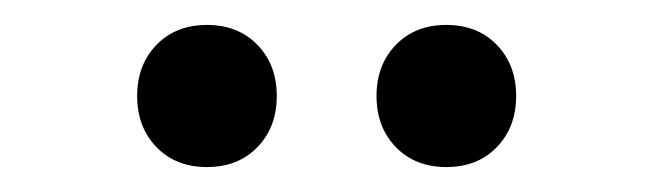

<svg xmlns="http://www.w3.org/2000/svg" viewBox="-20 -781 524 154"><path d="M90 -704Q90 -729 105.5 -745Q121 -761 146 -761Q171 -761 186.5 -745Q202 -729 202 -704Q202 -679 186.5 -663Q171 -647 146 -647Q121 -647 105.5 -663Q90 -679 90 -704ZM282 -704Q282 -729 297.5 -745Q313 -761 338 -761Q363 -761 378.5 -745Q394 -729 394 -704Q394 -679 378.5 -663Q363 -647 338 -647Q313 -647 297.5 -663Q282 -679 282 -704Z"/></svg>

Font: Amiko
Style: Regular
Weight: 400
Designer: Pablo Impallari, Rodrigo Fuenzalida, Andres Torresi
Foundry: Impallari Type
Version: Version 1.001; ttfautohint (v1.3)